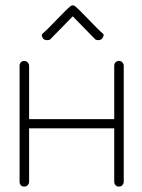

<svg xmlns="http://www.w3.org/2000/svg" viewBox="-20 -691 523 706"><path d="M238.9 -668.1C214.4 -648 160.9 -587.5 136.5 -567.3C130.7 -562.6 134.8 -554 139.6 -548.2C144.4 -542.4 158.9 -541.6 164.7 -546.3L247.5 -631L330.3 -546.3C336 -541.6 349.6 -542.4 354.4 -548.2C359.2 -554 364.3 -562.6 358.5 -567.3C334.1 -587.5 280.6 -648 256.1 -668.1C250.9 -672.5 244.1 -672.5 238.9 -668.1ZM69 -467C59 -467 52 -459 52 -450V-22C52 -16 55 -10 60 -7C63 -5 66 -5 69 -5C72 -5 75 -5 78 -7C83 -10 87 -16 87 -22V-219H400V-22C400 -16 403 -10 409 -7C411 -5 414 -5 417 -5C420 -5 423 -5 426 -7C431 -10 435 -16 435 -22V-450C435 -456 431 -462 426 -465C421 -468 414 -468 409 -465C403 -462 400 -456 400 -450V-253H87V-450C87 -454 85 -458 81 -462C78 -465 74 -467 69 -467Z"/></svg>

Font: LetsTrace
Style: basic
Weight: 500
Version: Version 002.000